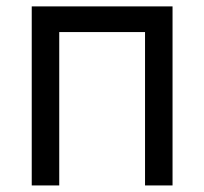

<svg xmlns="http://www.w3.org/2000/svg" viewBox="-20 -565 622 585"><path d="M76.7 0H160.5V-467.3H421.9V0H505.7V-545.5H76.7Z"/></svg>

Font: Margiela Sans
Style: Regular
Weight: 400
Designer: Stefan Endress, Andreas Faust
Version: Version 1.100;FEAKit 1.0